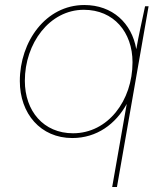

<svg xmlns="http://www.w3.org/2000/svg" viewBox="-20 -545 654 765"><path d="M558 -520C546 -463 533 -406 523 -349C505 -453 428 -525 316 -525C162 -525 59 -379 59 -222C59 -92 142 5 268 5C366 5 441 -51 485 -131L427 200H446L572 -520ZM314 -506C433 -506 508 -417 508 -297C508 -144 410 -14 271 -14C154 -14 79 -102 79 -223C79 -372 177 -506 314 -506Z"/></svg>

Font: Fixel Text 20240404 Thin
Style: Italic
Weight: 100
Width: 4
Italic angle: -10°
Designer: AlfaBravo + MacPaw
Foundry: Kyrylo Tkachov, Marchela Mozhyna, Serhii Makarenko, Maria Weinstein, Zakhar Kryvoshyya
Version: Version 1.211;Glyphs 3.2 (3225)